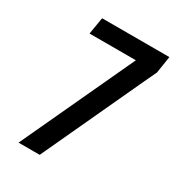

<svg xmlns="http://www.w3.org/2000/svg" viewBox="-177 -840 860 944"><g transform="rotate(30 253.0 -367.5)"><path d="M74 0 371 -639H108L124 -735H506L491 -639L459 -571L194 0Z"/></g></svg>

Font: Iosevka Curly Oblique
Style: Bold
Weight: 700
Italic angle: -9°
Monospace: yes
Designer: Belleve Invis
Foundry: Belleve Invis
Version: Version 11.1.0; ttfautohint (v1.8.3)